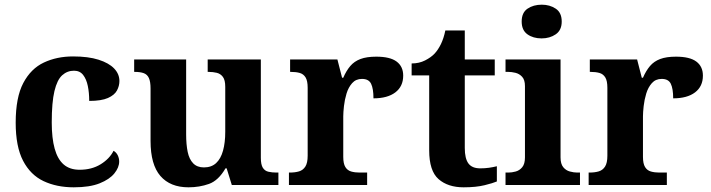

<svg xmlns="http://www.w3.org/2000/svg" viewBox="-20 -790 3037 820"><path d="M295 10Q222 10 166 -16.5Q110 -43 78.5 -103.5Q47 -164 47 -266Q47 -374 79.5 -435.5Q112 -497 167.5 -523Q223 -549 292 -549Q357 -549 401 -535Q445 -521 467.5 -497.5Q490 -474 490 -444Q490 -423 479.5 -403.5Q469 -384 441 -371.5Q413 -359 361 -359Q361 -394 355 -423Q349 -452 335 -470Q321 -488 296 -488Q267 -488 245.5 -468.5Q224 -449 212.5 -401Q201 -353 201 -267Q201 -200 213.5 -155Q226 -110 252 -87.5Q278 -65 320 -65Q372 -65 410 -88.5Q448 -112 465 -146Q477 -139 483 -126.5Q489 -114 489 -100Q489 -75 468.5 -49.5Q448 -24 405.5 -7Q363 10 295 10Z M785 10Q707 10 665 -38.5Q623 -87 623 -188V-412Q623 -441 616 -456.5Q609 -472 594 -477.5Q579 -483 555 -483H553V-536H775V-216Q775 -173 781.5 -141.5Q788 -110 805 -92.5Q822 -75 851 -75Q883 -75 903 -93.5Q923 -112 932.5 -146.5Q942 -181 942 -227V-419Q942 -448 932 -461.5Q922 -475 906 -479Q890 -483 870 -483H867V-536H1094V-116Q1094 -87 1102.5 -73.5Q1111 -60 1126.5 -56.5Q1142 -53 1161 -53H1169V0H970L948 -71H943Q913 -19 872.5 -4.5Q832 10 785 10Z M1214 0V-53H1217Q1240 -53 1257 -58Q1274 -63 1284 -78.5Q1294 -94 1294 -125V-415Q1294 -445 1285 -459.5Q1276 -474 1260 -478.5Q1244 -483 1222 -483H1219V-536H1421L1441 -458H1446Q1459 -488 1476 -508Q1493 -528 1519.5 -538Q1546 -548 1587 -548Q1646 -548 1674 -527Q1702 -506 1702 -467Q1702 -421 1668.5 -395.5Q1635 -370 1575 -370Q1575 -411 1565 -432Q1555 -453 1526 -453Q1500 -453 1484 -435Q1468 -417 1460 -390.5Q1452 -364 1449 -337Q1446 -310 1446 -293V-120Q1446 -91 1455 -76.5Q1464 -62 1480 -57.5Q1496 -53 1516 -53H1548V0Z M1960 10Q1893 10 1853 -25Q1813 -60 1813 -148V-468H1738V-519Q1770 -519 1795.5 -532Q1821 -545 1836 -561Q1851 -577 1863 -601.5Q1875 -626 1882 -660H1965V-536H2093V-468H1965V-158Q1965 -113 1980.5 -92Q1996 -71 2031 -71Q2051 -71 2068.5 -73.5Q2086 -76 2102 -80V-15Q2086 -8 2049.5 1Q2013 10 1960 10Z M2139 0V-53H2151Q2166 -53 2182.5 -57.5Q2199 -62 2210.5 -76Q2222 -90 2222 -118V-422Q2222 -449 2210 -462Q2198 -475 2181.5 -479Q2165 -483 2151 -483H2139V-536H2374V-118Q2374 -90 2385.5 -76Q2397 -62 2414 -57.5Q2431 -53 2445 -53H2457V0ZM2293 -626Q2257 -626 2232.5 -643.5Q2208 -661 2208 -698Q2208 -736 2233 -753Q2258 -770 2294 -770Q2328 -770 2353.5 -753Q2379 -736 2379 -698Q2379 -661 2353.5 -643.5Q2328 -626 2293 -626Z M2494 0V-53H2497Q2520 -53 2537 -58Q2554 -63 2564 -78.5Q2574 -94 2574 -125V-415Q2574 -445 2565 -459.5Q2556 -474 2540 -478.5Q2524 -483 2502 -483H2499V-536H2701L2721 -458H2726Q2739 -488 2756 -508Q2773 -528 2799.5 -538Q2826 -548 2867 -548Q2926 -548 2954 -527Q2982 -506 2982 -467Q2982 -421 2948.5 -395.5Q2915 -370 2855 -370Q2855 -411 2845 -432Q2835 -453 2806 -453Q2780 -453 2764 -435Q2748 -417 2740 -390.5Q2732 -364 2729 -337Q2726 -310 2726 -293V-120Q2726 -91 2735 -76.5Q2744 -62 2760 -57.5Q2776 -53 2796 -53H2828V0Z"/></svg>

Font: Noto Serif Gujarati
Style: Bold
Weight: 700
Version: Version 2.102